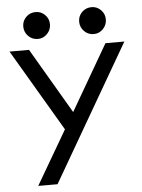

<svg xmlns="http://www.w3.org/2000/svg" viewBox="-57 -697 688 931"><g transform="rotate(-5 287.0 -231.5)"><path d="M91 189 244 -73 9 -472H104L291 -153L476 -472H568L185 189ZM424 -521Q396 -521 377 -540.5Q358 -560 358 -587Q358 -614 377 -633Q396 -652 424 -652Q450 -652 469 -633Q488 -614 488 -587Q488 -560 469 -540.5Q450 -521 424 -521ZM152 -521Q124 -521 105 -540.5Q86 -560 86 -587Q86 -614 105 -633Q124 -652 152 -652Q178 -652 197 -633Q216 -614 216 -587Q216 -560 197 -540.5Q178 -521 152 -521Z"/></g></svg>

Font: Lil Grotesk Medium
Style: Regular
Weight: 500
Designer: Bastien Sozeau
Foundry: NBR — Bastien Sozeau
Version: Version 3.003; ttfautohint (v1.8.4.7-5d5b);gftools[0.9.33]